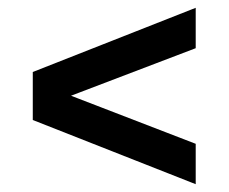

<svg xmlns="http://www.w3.org/2000/svg" viewBox="-20 -626 586 492"><path d="M481.5 -154 64 -318.5V-441.5L481.5 -606V-502.5L140.5 -372.5V-389L481.5 -257.5Z"/></svg>

Font: Encode Sans SC SemiBold
Style: Regular
Weight: 600
Version: Version 3.002